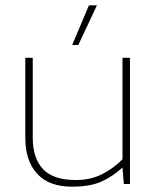

<svg xmlns="http://www.w3.org/2000/svg" viewBox="-20 -691 588 721"><path d="M251 -522 314 -671H344L274 -522ZM250 10Q164 10 119.5 -38.5Q75 -87 75 -174V-474H103V-174Q103 -97 141.5 -56Q180 -15 265 -15Q321 -15 364.5 -37.5Q408 -60 440 -93V-474H468V0H445L440 -62Q403 -28 360.5 -9Q318 10 250 10Z"/></svg>

Font: Kanit Thin
Style: Regular
Weight: 250
Designer: Katatrad Team
Foundry: CadsonDemak
Version: Version 2.000; ttfautohint (v1.8.3)